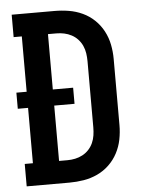

<svg xmlns="http://www.w3.org/2000/svg" viewBox="-53 -777 605 819"><g transform="rotate(-5 250.0 -367.5)"><path d="M28 0V-96H63V-333H19V-402H63V-639H28V-735H211Q242 -735 272.5 -730Q303 -725 331 -712Q359 -699 381.5 -677.5Q404 -656 418.5 -628.5Q433 -601 439 -570.5Q445 -540 445 -509V-226Q445 -195 439 -164.5Q433 -134 418.5 -106.5Q404 -79 381.5 -57.5Q359 -36 331 -23Q303 -10 272.5 -5Q242 0 211 0ZM175 -96H211Q228 -96 244.5 -99.5Q261 -103 276 -111Q291 -119 302.5 -131.5Q314 -144 321 -159.5Q328 -175 330.5 -192Q333 -209 333 -226V-509Q333 -526 330.5 -543Q328 -560 321 -575.5Q314 -591 302.5 -603.5Q291 -616 276 -624Q261 -632 244.5 -635.5Q228 -639 211 -639H175V-402H262V-333H175Z"/></g></svg>

Font: Iosevka Curly Slab
Style: Bold
Weight: 700
Monospace: yes
Designer: Belleve Invis
Foundry: Belleve Invis
Version: Version 22.1.2; ttfautohint (v1.8.4)